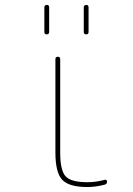

<svg xmlns="http://www.w3.org/2000/svg" viewBox="-20 -750 540 780"><path d="M320.3 -620.1V-719.7Q320.3 -729.5 330.1 -730Q339.8 -730.5 339.8 -719.7V-620.1Q339.8 -610.4 330.1 -610.4Q320.3 -610.4 320.3 -620.1ZM160.2 -620.1V-719.7Q160.2 -729.5 169.9 -730Q179.7 -730.5 179.7 -719.7V-620.1Q179.7 -610.4 169.9 -610.4Q160.2 -610.4 160.2 -620.1ZM335 9.8Q259.8 9.8 232.4 -20Q205.1 -49.8 205.1 -129.9V-509.8Q205.1 -519.5 214.8 -519.5Q224.6 -519.5 224.6 -509.8V-129.9Q224.6 -57.6 246.6 -33.7Q268.6 -9.8 335 -9.8Q370.1 -9.8 405.3 -19.5Q409.2 -20.5 412.1 -18.6Q415 -16.6 415 -12.7Q415 -2.9 406.2 0Q369.1 9.8 335 9.8Z"/></svg>

Font: Rounded Mgen+ 1m thin
Style: Regular
Weight: 100
Designer: [Source Han Sans]
Ryoko NISHIZUKA  (kana & ideographs); Paul D. Hunt (Latin, Greek & Cyrillic); Wenlong ZHANG  (bopomofo
Version: Version 1.059.20150602